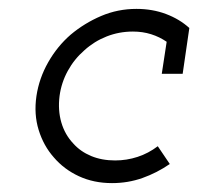

<svg xmlns="http://www.w3.org/2000/svg" viewBox="-20 -404 446 432"><path d="M362 -35 335 -75Q314 -59 289.5 -51Q265 -43 239 -43Q209 -43 185 -53Q161 -63 145 -81Q126 -101 118 -128.5Q110 -156 114 -188Q118 -218 132.5 -244.5Q147 -271 170 -291Q192 -311 220 -322Q248 -333 279 -333Q301 -333 320 -327Q339 -321 355 -310L344 -238H391L406 -341Q384 -361 353.5 -372.5Q323 -384 287 -384Q245 -384 207.5 -368Q170 -352 139 -326Q109 -300 88.5 -264Q68 -228 62 -188Q56 -147 67 -111.5Q78 -76 101 -50Q124 -23 157.5 -7.5Q191 8 232 8Q268 8 300.5 -3.5Q333 -15 362 -35Z"/></svg>

Font: Josefin Slab Medium
Style: Italic
Weight: 500
Italic angle: -12°
Version: Version 2.000